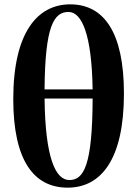

<svg xmlns="http://www.w3.org/2000/svg" viewBox="-20 -846 630 883"><path d="M291 17C443 17 550 -110 550 -416C550 -697 458 -826 303 -826C155 -826 41 -701 41 -390C41 -109 135 17 291 17ZM299 -18C235 -18 188 -121 185 -393H406C405 -84 365 -18 299 -18ZM185 -435C187 -727 228 -791 295 -791C356 -791 402 -689 406 -435Z"/></svg>

Font: Noto Serif SC Black
Style: Regular
Weight: 900
Designer: Ryoko NISHIZUKA 西塚涼子 (kana & ideographs); Frank Grießhammer (Latin, Greek & Cyrillic); Wenlong ZHANG 张文龙 (bopomofo); San
Foundry: Adobe
Version: Version 2.001;hotconv 1.1.0;makeotfexe 2.6.0